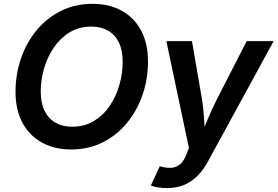

<svg xmlns="http://www.w3.org/2000/svg" viewBox="-20 -757 1424 985"><path d="M345.2 9.8Q259.8 9.8 195.6 -25.4Q131.3 -60.5 95.5 -126.7Q59.6 -192.9 59.6 -286.1Q59.6 -374.5 87.2 -455.6Q114.7 -536.6 166.5 -600.1Q218.3 -663.6 291.3 -700.4Q364.3 -737.3 454.6 -737.3Q539.6 -737.3 603.5 -702.4Q667.5 -667.5 703.4 -601.3Q739.3 -535.2 739.3 -441.4Q739.3 -353 711.7 -272Q684.1 -190.9 632.3 -127.4Q580.6 -64 507.8 -27.1Q435.1 9.8 345.2 9.8ZM350.1 -106.9Q413.1 -106.9 461.4 -136Q509.8 -165 542.7 -213.6Q575.7 -262.2 592.5 -321.5Q609.4 -380.9 609.4 -440.4Q609.4 -499.5 589.6 -539.6Q569.8 -579.6 533.9 -600.1Q498 -620.6 449.2 -620.6Q386.2 -620.6 337.9 -591.3Q289.6 -562 256.3 -513.4Q223.1 -464.8 206.1 -406Q189 -347.2 189 -287.1Q189 -228.5 209 -188.2Q229 -147.9 265.1 -127.4Q301.3 -106.9 350.1 -106.9ZM753.9 194.8 799.8 95.7 814 99.6Q842.3 106.4 865.5 103Q888.7 99.6 906.5 83.5Q924.3 67.4 935.5 36.6L949.2 2L833.5 -545.9H964.8L1016.1 -249Q1024.4 -196.8 1027.1 -144.3Q1029.8 -91.8 1034.2 -37.1H1001Q1023.4 -91.8 1045.2 -144.3Q1066.9 -196.8 1093.3 -249L1245.6 -545.9H1383.8L1047.4 70.3Q1023.9 113.8 993.7 144.5Q963.4 175.3 924.6 191.7Q885.7 208 836.4 208Q810.5 208 788.3 204.1Q766.1 200.2 753.9 194.8Z"/></svg>

Font: Inter SemiBold
Style: Italic
Weight: 600
Italic angle: -9.3988°
Designer: Rasmus Andersson
Foundry: rsms
Version: Version 4.001;git-66647c0bb